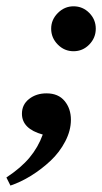

<svg xmlns="http://www.w3.org/2000/svg" viewBox="-65 -428 321 603"><path d="M95.7 -337.9Q95.7 -366.2 116.7 -387.2Q137.7 -408.2 166 -408.2Q194.8 -408.2 215.3 -387.5Q235.8 -366.7 235.8 -337.9Q235.8 -309.1 215.3 -288.1Q194.8 -267.1 166 -267.1Q137.2 -267.1 116.5 -288.1Q95.7 -309.1 95.7 -337.9ZM-32.2 154.8 -44.9 129.4Q1 99.1 27.8 66.9Q54.7 34.7 69.3 -5.4Q3.9 -23.4 3.9 -70.8Q3.9 -99.6 26.4 -117.2Q48.8 -134.8 81.1 -134.8Q118.2 -134.8 137.9 -110.8Q157.7 -86.9 157.7 -51.8Q157.7 -18.1 139.9 16.1Q122.1 50.3 93.8 76.9Q65.4 103.5 32.7 123.8Q0 144 -32.2 154.8Z"/></svg>

Font: Elstob 8pt Medium
Style: Italic
Weight: 500
Italic angle: -20°
Designer: Peter S. Baker
Version: Version 1.015